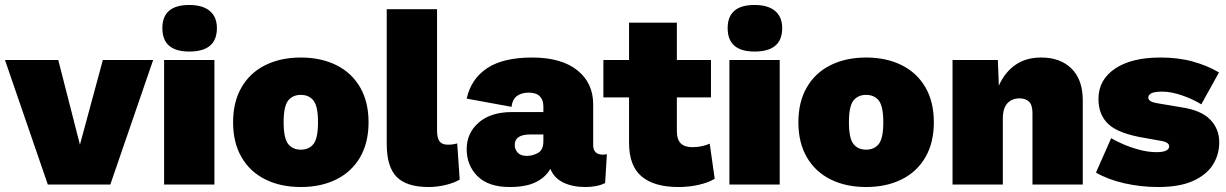

<svg xmlns="http://www.w3.org/2000/svg" viewBox="-26 -741 4924 771"><path d="M387 -500H589L417 0H166L-6 -500H208L295 -160Z M835 -500V0H633V-500ZM734 -721Q788 -721 816.5 -697Q845 -673 845 -628Q845 -534 734 -534Q626 -534 626 -628Q626 -721 734 -721Z M1182 -510Q1263 -510 1324.5 -479.5Q1386 -449 1420 -390.5Q1454 -332 1454 -250Q1454 -168 1420 -109.5Q1386 -51 1324.5 -20.5Q1263 10 1182 10Q1101 10 1039.5 -20.5Q978 -51 944 -109.5Q910 -168 910 -250Q910 -332 944 -390.5Q978 -449 1039.5 -479.5Q1101 -510 1182 -510ZM1182 -360Q1149 -360 1131 -337Q1113 -314 1113 -250Q1113 -186 1131 -163Q1149 -140 1182 -140Q1215 -140 1233 -163Q1251 -186 1251 -250Q1251 -314 1233 -337Q1215 -360 1182 -360Z M1729 -704V-217Q1729 -187 1739 -173.5Q1749 -160 1772 -160Q1785 -160 1793.5 -161.5Q1802 -163 1810 -165L1820 -20Q1799 -7 1764.5 1.5Q1730 10 1695 10Q1607 10 1567 -30.5Q1527 -71 1527 -162V-704Z M2156 -314Q2156 -340 2141.5 -354.5Q2127 -369 2097 -369Q2069 -369 2050.5 -356Q2032 -343 2028 -312L1848 -345Q1866 -425 1930.5 -467.5Q1995 -510 2111 -510Q2228 -510 2292 -459Q2356 -408 2356 -322V-159Q2356 -120 2395 -120Q2403 -120 2411 -122L2404 -6Q2372 10 2325 10Q2273 10 2236 -8Q2199 -26 2184 -63Q2165 -29 2125.5 -9.5Q2086 10 2021 10Q1935 10 1891.5 -33.5Q1848 -77 1848 -142Q1848 -207 1896.5 -249Q1945 -291 2030 -291H2156ZM2089 -115Q2113 -115 2134.5 -127Q2156 -139 2156 -174V-201H2103Q2041 -201 2041 -159Q2041 -141 2053 -128Q2065 -115 2089 -115Z M2824 -164 2844 -23Q2819 -8 2780.5 1Q2742 10 2698 10Q2601 10 2550.5 -32.5Q2500 -75 2500 -168V-350H2397V-500H2500V-650H2692V-500H2829V-350H2692V-215Q2692 -181 2707.5 -165.5Q2723 -150 2754 -150Q2775 -150 2792.5 -154Q2810 -158 2824 -164Z M3105 -500V0H2903V-500ZM3004 -721Q3058 -721 3086.5 -697Q3115 -673 3115 -628Q3115 -534 3004 -534Q2896 -534 2896 -628Q2896 -721 3004 -721Z M3452 -510Q3533 -510 3594.5 -479.5Q3656 -449 3690 -390.5Q3724 -332 3724 -250Q3724 -168 3690 -109.5Q3656 -51 3594.5 -20.5Q3533 10 3452 10Q3371 10 3309.5 -20.5Q3248 -51 3214 -109.5Q3180 -168 3180 -250Q3180 -332 3214 -390.5Q3248 -449 3309.5 -479.5Q3371 -510 3452 -510ZM3452 -360Q3419 -360 3401 -337Q3383 -314 3383 -250Q3383 -186 3401 -163Q3419 -140 3452 -140Q3485 -140 3503 -163Q3521 -186 3521 -250Q3521 -314 3503 -337Q3485 -360 3452 -360Z M3799 0V-500H3981L3985 -397Q4009 -451 4051.5 -480.5Q4094 -510 4155 -510Q4232 -510 4277 -465.5Q4322 -421 4322 -338V0H4120V-286Q4120 -320 4106 -333Q4092 -346 4068 -346Q4038 -346 4019.5 -326.5Q4001 -307 4001 -264V0Z M4625 10Q4555 10 4489 -5Q4423 -20 4375 -48L4436 -186Q4456 -174 4486.5 -161Q4517 -148 4551.5 -139Q4586 -130 4618 -130Q4669 -130 4669 -154Q4669 -161 4661 -167Q4653 -173 4627 -177L4571 -187Q4467 -204 4426 -241.5Q4385 -279 4385 -344Q4385 -420 4451 -465Q4517 -510 4634 -510Q4707 -510 4765.5 -493.5Q4824 -477 4869 -450L4798 -322Q4766 -342 4722 -357.5Q4678 -373 4641 -373Q4610 -373 4597.5 -366.5Q4585 -360 4585 -349Q4585 -342 4592.5 -336Q4600 -330 4624 -326L4719 -310Q4798 -298 4834 -260.5Q4870 -223 4870 -170Q4870 -120 4844.5 -79.5Q4819 -39 4765 -14.5Q4711 10 4625 10Z"/></svg>

Font: Prodigy Sans ExtraBold
Style: Regular
Weight: 800
Designer: Wei Huang
Foundry: Wei Huang
Version: Version 1.003; ttfautohint (v1.8.3)